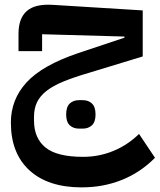

<svg xmlns="http://www.w3.org/2000/svg" viewBox="-20 -506 690 830"><path d="M333 304Q188 304 107.5 230.5Q27 157 27 24Q27 -76 95 -150Q163 -224 317 -276L518 -343V-348L162 -358V-285H60V-360Q60 -427 96 -458.5Q132 -490 209 -485L597 -461V-262L364 -191Q299 -172 254 -153.5Q209 -135 181 -113Q153 -91 140 -64Q127 -37 127 -1V15Q127 91 176.5 131.5Q226 172 339 172Q408 172 470 146.5Q532 121 581 73L650 176Q588 239 507.5 271.5Q427 304 333 304ZM321 50Q297 50 281.5 35.5Q266 21 266 -11Q266 -44 281.5 -58.5Q297 -73 321 -73H338Q362 -73 377.5 -58.5Q393 -44 393 -11Q393 21 377.5 35.5Q362 50 338 50Z"/></svg>

Font: IBM Plex Sans Arabic SemiBold
Style: Regular
Weight: 600
Designer: Mike Abbink, Paul van der Laan, Pieter van Rosmalen, Wael Morcos, Khajak Apelian
Foundry: Bold Monday
Version: Version 1.1